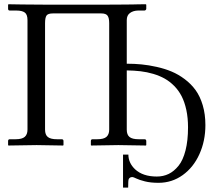

<svg xmlns="http://www.w3.org/2000/svg" viewBox="-20 -666 1005 880"><path d="M921.4 -92.8Q921.4 -20 894 40.5Q866.7 101.1 817.4 136.5Q768.1 171.9 706.5 171.9Q670.4 171.9 644.3 165.3Q618.2 158.7 604.7 152.1Q591.3 145.5 586.9 145.5Q574.2 145.5 569.8 155.3Q567.4 161.1 567.4 193.8H543.9V42.5H568.4Q568.4 80.6 599.1 109.9Q634.8 143.1 698.7 143.1Q728.5 143.1 753.2 131.1Q777.8 119.1 798.3 93.8Q818.8 68.4 830.3 23.4Q841.8 -21.5 841.8 -82.5Q841.8 -126 834 -162.1Q826.2 -198.2 812.5 -224.9Q798.8 -251.5 778.6 -272Q758.3 -292.5 734.9 -305.7Q711.4 -318.8 682.6 -327.4Q653.8 -335.9 624.3 -339.4Q594.7 -342.8 561 -343.3V-71.8Q561 -48.3 573.7 -38.1Q586.4 -27.8 615.7 -27.8H642.1Q650.4 -27.8 650.4 -19.5V-1L648.4 1Q561.5 -1 522.5 -1L398.4 1L396.5 -1V-19.5Q396.5 -27.8 404.3 -27.8H425.8Q455.6 -27.8 468 -38.8Q480.5 -49.8 480.5 -71.8V-560.1Q480.5 -583.5 473.1 -594Q465.8 -604.5 443.8 -604.5H222.7Q200.2 -604.5 193.4 -595Q186.5 -585.4 186.5 -559.6V-71.8Q186.5 -48.3 199.2 -38.1Q211.9 -27.8 241.2 -27.8H262.7Q271 -27.8 271 -19.5V-1L269 1Q187 -1 147.9 -1L19 1L17.1 -1V-19.5Q17.1 -27.8 24.9 -27.8H51.3Q81.1 -27.8 93.5 -38.8Q106 -49.8 106 -71.8V-573.7Q106 -599.6 93.5 -608.6Q81.1 -617.7 54.7 -617.7H24.9Q17.1 -617.7 17.1 -625.5V-644.5L19 -646.5L81.1 -645.5Q143.6 -644.5 330.6 -644.5Q439 -644.5 504.4 -644.8Q569.8 -645 585.7 -645.5Q601.6 -646 615.7 -646.2Q629.9 -646.5 648.4 -646.5L650.4 -644.5V-626Q650.4 -623 647.9 -620.4Q645.5 -617.7 642.1 -617.7H612.8Q590.3 -617.2 575.7 -606.4Q561 -595.7 561 -573.7V-374Q596.2 -374 628.7 -370.8Q661.1 -367.7 698.2 -359.4Q735.4 -351.1 766.4 -338.1Q797.4 -325.2 826.7 -303.2Q856 -281.2 876.5 -252.9Q897 -224.6 909.2 -183.6Q921.4 -142.6 921.4 -92.8Z"/></svg>

Font: Libertinage
Style: b
Weight: 400
Designer: OSP
Foundry: OSP
Version: Version 1.0; 2008; OFL relea